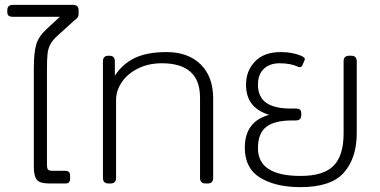

<svg xmlns="http://www.w3.org/2000/svg" viewBox="-20 -754 1561 789"><path d="M119 -69V-471Q119 -538 129 -571.5Q139 -605 173 -636L226 -685H33Q21 -685 15.5 -689.5Q10 -694 10 -705V-712Q10 -734 33 -734H280Q303 -734 303 -712V-697Q303 -688 299.5 -683Q296 -678 289.5 -673Q283 -668 280 -665L218 -609Q196 -589 187 -572Q178 -555 175.5 -534Q173 -513 173 -469V-78Q173 -62 177.5 -57Q182 -52 198 -52H248Q258 -52 263 -47.5Q268 -43 268 -32V-19Q268 0 249 0H184Q144 0 131.5 -15Q119 -30 119 -69Z M403 -23V-502Q403 -525 426 -525H429Q452 -525 452 -502V-443Q484 -492 534.5 -516Q585 -540 664 -540Q753 -540 804.5 -489.5Q856 -439 856 -349V-23Q856 0 833 0H825Q802 0 802 -23V-353Q802 -494 645 -494Q591 -494 548 -473Q505 -452 481 -417Q457 -382 457 -343V-23Q457 0 434 0H426Q403 0 403 -23Z M986 -147Q986 -255 1086 -282Q1038 -297 1014.5 -327.5Q991 -358 991 -406Q991 -463 1028 -501.5Q1065 -540 1134 -540Q1181 -540 1217 -525Q1228 -520 1231 -516Q1234 -512 1231 -505L1224 -489Q1220 -478 1213 -478Q1207 -478 1204 -480Q1174 -494 1129 -494Q1088 -494 1064 -471Q1040 -448 1040 -406Q1040 -356 1073.5 -332Q1107 -308 1174 -308H1195Q1207 -308 1212.5 -303.5Q1218 -299 1218 -288V-281Q1218 -259 1195 -259H1181Q1108 -259 1074 -232.5Q1040 -206 1040 -145Q1040 -31 1215 -31Q1310 -31 1351 -73Q1392 -115 1392 -206V-502Q1392 -525 1415 -525H1423Q1446 -525 1446 -502V-207Q1446 -105 1393.5 -45Q1341 15 1215 15Q1113 15 1049.5 -23.5Q986 -62 986 -147Z"/></svg>

Font: Mitr ExtraLight
Style: Regular
Weight: 275
Designer: Thanarat Vachiruckul
Foundry: Cadson Demak Co.,Ltd.
Version: Version 1.001